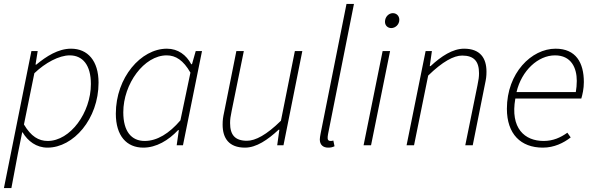

<svg xmlns="http://www.w3.org/2000/svg" viewBox="-22 -740 3029 978"><path d="M-2 218H36L69 43L91 -66H93C120 -21 163 12 220 12C352 12 480 -134 480 -319C480 -430 425 -492 340 -492C274 -492 214 -453 163 -411H159L170 -480H138ZM221 -22C175 -22 136 -45 100 -106L153 -367C208 -420 279 -458 333 -458C399 -458 441 -409 441 -312C441 -166 336 -22 221 -22Z M708 12C774 12 836 -25 885 -77H889L878 0H910L1007 -480H975L956 -413H952C927 -460 885 -492 828 -492C696 -492 568 -345 568 -161C568 -48 623 12 708 12ZM715 -22C648 -22 606 -70 606 -168C606 -313 712 -458 827 -458C873 -458 912 -433 948 -370L897 -127C840 -60 778 -22 715 -22Z M1226 12C1284 12 1342 -28 1397 -79H1401L1390 0H1422L1518 -480H1480L1409 -125C1336 -53 1279 -23 1236 -23C1175 -23 1150 -53 1150 -113C1150 -132 1152 -146 1158 -175L1220 -480H1182L1120 -170C1114 -142 1112 -129 1112 -105C1112 -36 1144 12 1226 12Z M1650 12C1663 12 1671 10 1682 5L1676 -24C1668 -22 1665 -22 1661 -22C1651 -22 1647 -28 1647 -36C1647 -41 1647 -47 1649 -57L1781 -720H1743L1611 -59C1609 -48 1607 -37 1607 -30C1607 -2 1624 12 1650 12Z M1830 0H1868L1965 -480H1927ZM1971 -597C1992 -597 2012 -615 2012 -639C2012 -660 1997 -673 1979 -673C1959 -673 1939 -655 1939 -629C1939 -610 1953 -597 1971 -597Z M2049 0H2087L2159 -355C2232 -426 2289 -457 2332 -457C2393 -457 2418 -427 2418 -367C2418 -348 2416 -334 2410 -305L2348 0H2386L2448 -310C2454 -338 2456 -351 2456 -375C2456 -444 2424 -492 2342 -492C2284 -492 2226 -454 2171 -403H2167L2178 -480H2146Z M2743 12C2801 12 2849 -12 2885 -40L2868 -64C2833 -39 2795 -22 2747 -22C2651 -22 2576 -86 2603 -238H2939C2945 -258 2952 -288 2952 -322C2952 -420 2912 -492 2808 -492C2685 -492 2560 -368 2560 -186C2560 -57 2631 12 2743 12ZM2609 -271C2635 -381 2719 -458 2805 -458C2888 -458 2916 -394 2916 -328C2916 -307 2914 -290 2911 -271Z"/></svg>

Font: Source Sans Pro Light
Style: Italic
Weight: 300
Italic angle: -11°
Designer: Paul D. Hunt
Foundry: Adobe Systems Incorporated
Version: Version 3.006;hotconv 1.0.111;makeotfexe 2.5.65597